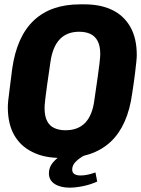

<svg xmlns="http://www.w3.org/2000/svg" viewBox="-20 -716 649 883"><path d="M300 147Q258 147 231.5 130Q205 113 205 81Q205 54 222 33Q233 20 245 10Q178 8 129 -17Q75 -43 45.5 -94.5Q16 -146 16 -223Q16 -236 18 -255Q20 -274 24.5 -308Q29 -342 36 -399Q57 -548 135.5 -622Q214 -696 348 -696H368Q443 -696 496.5 -670Q550 -644 579.5 -592Q609 -540 609 -463Q609 -451 607 -432Q605 -413 601 -379Q597 -345 588 -287Q568 -139 490 -65Q439 -17 366 0Q345 11 329 27Q312 43 312 64Q312 78 322.5 84.5Q333 91 350 91Q367 91 385 87Q403 83 419 77L427 119Q396 133 362 140Q328 147 300 147ZM281 -117Q339 -117 372 -151.5Q405 -186 414 -256Q424 -323 429.5 -363Q435 -403 437.5 -424Q440 -445 440.5 -454Q441 -463 441 -468Q441 -505 429 -527.5Q417 -550 395.5 -560Q374 -570 344 -570Q288 -570 255 -535.5Q222 -501 212 -431Q202 -364 196.5 -324Q191 -284 188.5 -263Q186 -242 185.5 -233Q185 -224 185 -219Q185 -182 196.5 -159.5Q208 -137 230 -127Q252 -117 281 -117Z"/></svg>

Font: Chivo Mono Medium
Style: Bold Italic
Weight: 700
Italic angle: -8.05°
Monospace: yes
Version: Version 1.008